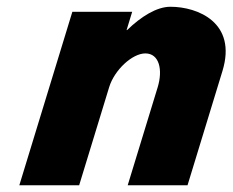

<svg xmlns="http://www.w3.org/2000/svg" viewBox="-20 -548 688 568"><path d="M37.2 0H214.2L302.9 -290C318.4 -341 371.3 -390 410 -390C451.5 -390 462.1 -341 446.5 -290L357.8 0H534.8L638.1 -338C681.9 -481 565.2 -528 484.2 -528C443.4 -528 397.4 -499 356 -459H354.5L371 -513H194Z"/></svg>

Font: Hussar
Style: BdSuprConOblThree
Weight: 700
Foundry: Cannot Into Space Fonts
Version: Version 2.00